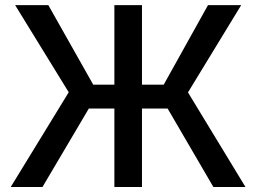

<svg xmlns="http://www.w3.org/2000/svg" viewBox="-20 -748 1025 768"><path d="M547.9 -727.5V0H437.5V-727.5ZM22.9 0 254.9 -378.9 40.5 -727.5H173.3L353 -409.2H634.8L812 -727.5H944.8L731.9 -378.4L961.9 0H833.5L650.4 -314H335.4L149.9 0Z"/></svg>

Font: Inter 18pt Medium
Style: Regular
Weight: 500
Designer: Rasmus Andersson
Foundry: rsms
Version: Version 4.001;git-66647c0bb